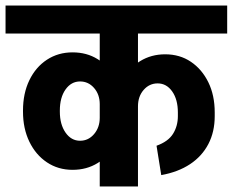

<svg xmlns="http://www.w3.org/2000/svg" viewBox="-45 -673 840 693"><path d="M431 -552V-653H775V-552ZM-25 -552V-653H395V-552ZM38 -269V-275H171V-269ZM315 -247V-299H393V-247ZM171 -274H38Q38 -336 61 -383.5Q84 -431 124.5 -457.5Q165 -484 217 -484L244 -379Q212 -379 191.5 -350Q171 -321 171 -274ZM393 -297H315Q315 -332 294.5 -355.5Q274 -379 244 -379L217 -484Q268 -484 307.5 -459.5Q347 -435 370 -393Q393 -351 393 -297ZM171 -270Q171 -224 191.5 -194.5Q212 -165 244 -165L217 -60Q165 -60 124.5 -87Q84 -114 61 -161.5Q38 -209 38 -270ZM393 -248Q393 -195 370 -152Q347 -109 307.5 -84.5Q268 -60 217 -60L244 -165Q274 -165 294.5 -189Q315 -213 315 -248ZM597 -267Q597 -314 576.5 -343Q556 -372 524 -372L551 -477Q604 -477 644 -450Q684 -423 707 -376Q730 -329 730 -267ZM375 -289Q375 -343 398 -385.5Q421 -428 461 -452.5Q501 -477 551 -477L524 -372Q494 -372 473.5 -348.5Q453 -325 453 -289ZM597 -254V-268H730V-254ZM537 -41 520 -147Q562 -162 579.5 -190Q597 -218 597 -254H730Q730 -197 707 -153Q684 -109 641 -80.5Q598 -52 537 -41ZM315 0V-639H453V0ZM223 -552V-653H546V-552Z"/></svg>

Font: Akshar Light SemiBold
Style: Regular
Weight: 600
Version: Version 1.100